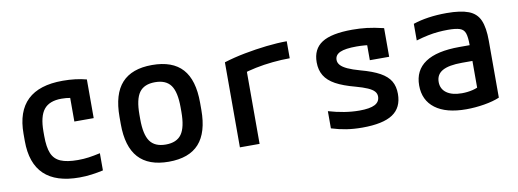

<svg xmlns="http://www.w3.org/2000/svg" viewBox="-49 -788 2848 1056"><g transform="rotate(-10 1375.0 -260.0)"><path d="M326 10Q64 10 64 -240V-280Q64 -530 326 -530Q399 -530 459 -514V-298H351V-498L401 -417Q379 -425 353.5 -429.5Q328 -434 303 -434Q235 -434 204.5 -396Q174 -358 174 -273V-248Q174 -186 188.5 -151Q203 -116 238 -101Q273 -86 334 -86Q366 -86 394.5 -90Q423 -94 459 -102V-6Q428 1 394.5 5.5Q361 10 326 10Z M825 10Q712 10 656 -52Q600 -114 600 -240V-280Q600 -407 656 -468.5Q712 -530 825 -530Q939 -530 994.5 -468.5Q1050 -407 1050 -280V-240Q1050 -114 994.5 -52Q939 10 825 10ZM825 -86Q886 -86 913 -124Q940 -162 940 -248V-273Q940 -359 913 -396.5Q886 -434 825 -434Q764 -434 737 -396.5Q710 -359 710 -273V-248Q710 -162 737 -124Q764 -86 825 -86Z M1223 -475Q1277 -492 1339.5 -504Q1402 -516 1464 -523Q1526 -530 1578 -530V-435Q1532 -435 1482 -430Q1432 -425 1386 -415.5Q1340 -406 1302 -393L1333 -444V0H1223Z M1906 10Q1858 10 1816.5 3.5Q1775 -3 1734 -16V-112Q1778 -99 1821.5 -92Q1865 -85 1906 -85Q1965 -85 1992.5 -99.5Q2020 -114 2020 -144Q2020 -160 2009 -172.5Q1998 -185 1973 -196Q1948 -207 1908 -218Q1840 -236 1799 -258.5Q1758 -281 1739 -312.5Q1720 -344 1720 -387Q1720 -461 1773.5 -495.5Q1827 -530 1944 -530Q1985 -530 2024 -525.5Q2063 -521 2118 -508V-348H2010V-487L2058 -426Q2022 -431 1998 -433Q1974 -435 1951 -435Q1888 -435 1859 -422Q1830 -409 1830 -381Q1830 -365 1842 -351.5Q1854 -338 1880 -326Q1906 -314 1949 -302Q2016 -284 2055.5 -262Q2095 -240 2112.5 -210.5Q2130 -181 2130 -139Q2130 -62 2075.5 -26Q2021 10 1906 10Z M2486 10Q2374 10 2313.5 -35.5Q2253 -81 2253 -164Q2253 -248 2317 -291Q2381 -334 2508 -334H2616V-246H2507Q2433 -246 2397.5 -226Q2362 -206 2362 -164Q2362 -125 2392.5 -103Q2423 -81 2478 -81Q2509 -81 2538 -88Q2567 -95 2588 -109L2565 -50V-337Q2565 -379 2557.5 -401Q2550 -423 2527.5 -430.5Q2505 -438 2462 -438Q2434 -438 2406.5 -435.5Q2379 -433 2349.5 -427Q2320 -421 2283 -410V-503Q2321 -516 2368.5 -523Q2416 -530 2470 -530Q2548 -530 2592.5 -513Q2637 -496 2655 -454.5Q2673 -413 2673 -340V-22Q2638 -7 2587 1.5Q2536 10 2486 10Z"/></g></svg>

Font: M PLUS Code Latin SemiExpanded Medium
Style: Regular
Weight: 500
Width: 6
Designer: Coji Morishita
Foundry: UNDERFOREST DESIGN
Version: Version 1.002; ttfautohint (v1.8.3)